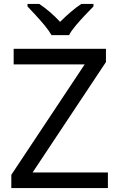

<svg xmlns="http://www.w3.org/2000/svg" viewBox="-20 -964 612 984"><path d="M533 0H38V-68L414 -634H50V-714H523V-646L147 -80H533ZM244 -784Q231 -807 209 -833.5Q187 -860 163 -886Q139 -912 121 -931V-944H181Q207 -927 235 -903Q263 -879 288 -852Q315 -879 343 -903Q371 -927 397 -944H459V-931Q440 -912 415.5 -886Q391 -860 368.5 -833.5Q346 -807 334 -784Z"/></svg>

Font: Noto IKEA Latin
Style: Regular
Weight: 400
Designer: Monotype Design Team
Foundry: Monotype Imaging Inc.
Version: Version 1.0